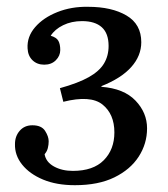

<svg xmlns="http://www.w3.org/2000/svg" viewBox="-20 -531 493 564"><path d="M200 13Q146 13 106.5 -3.5Q67 -20 45 -47.5Q23 -75 24 -108Q24 -131 38 -147Q52 -163 75 -163Q102 -163 112.5 -146.5Q123 -130 123 -116Q123 -106 120.5 -96Q118 -86 111 -78Q115 -55 138.5 -42Q162 -29 194 -29Q254 -29 285 -60.5Q316 -92 316 -142Q316 -196 281 -224Q246 -252 166 -232L156 -272Q210 -287 241 -304.5Q272 -322 285.5 -344.5Q299 -367 299 -396Q299 -433 279 -451Q259 -469 221 -469Q190 -469 165.5 -457Q141 -445 129 -426Q146 -421 151.5 -411Q157 -401 157 -384Q157 -367 144 -354Q131 -341 110 -341Q89 -341 75.5 -354Q62 -367 61 -389Q59 -423 83 -451Q107 -479 148.5 -495.5Q190 -512 239 -511Q308 -511 351.5 -485.5Q395 -460 395 -407Q395 -367 365.5 -334Q336 -301 278 -278V-276Q344 -271 378 -235.5Q412 -200 412 -154Q412 -109 387.5 -71Q363 -33 316 -10Q269 13 200 13Z"/></svg>

Font: Lora Medium
Style: Italic
Weight: 500
Italic angle: -3°
Designer: Olga Karpushina, Alexei Vanyashin (Cyrillic)
Foundry: Cyreal
Version: Version 3.004